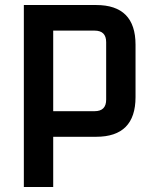

<svg xmlns="http://www.w3.org/2000/svg" viewBox="-20 -545 627 765"><path d="M75 200V-525H363Q520 -525 520 -367V-158Q520 0 363 0H192V200ZM192 -102H357Q403 -102 403 -148V-377Q403 -423 357 -423H192Z"/></svg>

Font: Oxanium SemiBold
Style: Regular
Weight: 600
Designer: Severin Meyer
Version: Version 2.000